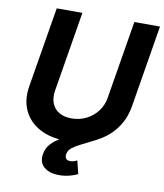

<svg xmlns="http://www.w3.org/2000/svg" viewBox="-99 -808 939 1099"><g transform="rotate(10 370.5 -259.0)"><path d="M326.9 10.1Q234.7 10.1 170.9 -24.3Q107.1 -58.7 78.8 -119.9Q50.4 -181 63.4 -260.2L140.9 -727.5H290.1L213.4 -262.8Q206.4 -220.1 218.8 -188.4Q231.3 -156.6 260.5 -139.2Q289.8 -121.7 332.9 -121.7Q380.3 -121.7 419.4 -141.7Q458.4 -161.6 484.1 -195.7Q509.8 -229.9 516.8 -272.5L592 -727.5H741.2L662.4 -250.4Q649.4 -171 603.3 -112.4Q557.1 -53.7 486.1 -21.8Q415 10.1 326.9 10.1ZM319.7 210.3Q263.3 210.3 231.5 183.3Q199.8 156.4 208.2 106.9Q214.1 71.6 237.4 46.7Q260.7 21.7 295.4 2.7Q330.1 -16.3 370.5 -33.2Q410.9 -50.1 451.6 -69Q492.3 -87.9 527.8 -112.6Q563.3 -137.2 588.3 -171.9Q613.3 -206.5 621.3 -255.2L662.4 -250.4Q651.2 -186.5 624.2 -142.9Q597.3 -99.4 562 -70.5Q526.7 -41.6 489.4 -22.1Q452.1 -2.6 419.4 12.9Q386.7 28.5 364.7 45Q342.7 61.4 339.1 84.7Q336.4 101.5 343.9 111Q351.3 120.4 368.5 120.4Q379.7 120.4 389.5 117.1Q399.4 113.8 408.2 109.1L427 185.6Q407.4 195.7 378.7 203Q349.9 210.3 319.7 210.3Z"/></g></svg>

Font: Adwaita Sans
Style: Italic
Weight: 400
Italic angle: -9.39999°
Designer: Rasmus Andersson
Foundry: rsms
Version: Version 4.001;git-9221beed3